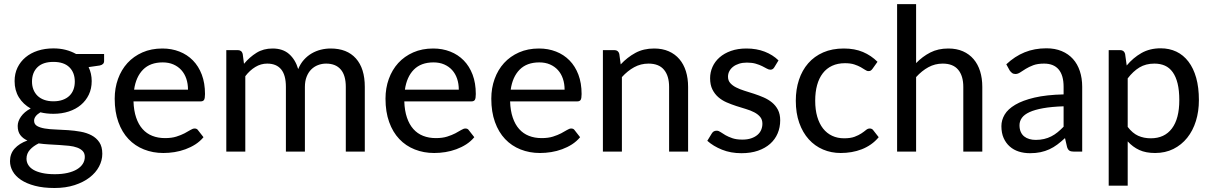

<svg xmlns="http://www.w3.org/2000/svg" viewBox="-20 -758 6056 960"><path d="M247 -516Q280 -516 308.2 -508.8Q336.5 -501.5 360.5 -488H500.5V-453Q500.5 -435 478.5 -430.5L423 -422.5Q438.5 -390.5 438.5 -352.5Q438.5 -315 424.2 -285Q410 -255 384.5 -233.5Q359 -212 323.8 -200.5Q288.5 -189 247 -189Q212 -189 182 -196.5Q150.5 -177.5 150.5 -154.5Q150.5 -137 165.2 -128.2Q180 -119.5 204 -115.5Q228 -111.5 258.5 -110.5Q289 -109.5 321 -107.2Q353 -105 383.5 -99.5Q414 -94 438 -81.2Q462 -68.5 476.8 -46.5Q491.5 -24.5 491.5 11Q491.5 44 475.2 74.8Q459 105.5 428.2 129.2Q397.5 153 353 167.5Q308.5 182 252.5 182Q196.5 182 154.8 171Q113 160 85.2 141.5Q57.5 123 43.8 98.8Q30 74.5 30 48Q30 10.5 53.2 -15.2Q76.5 -41 117 -55.5Q94.5 -65.5 81.5 -82.8Q68.5 -100 68.5 -128.5Q68.5 -139.5 72.5 -151.2Q76.5 -163 84.8 -174.8Q93 -186.5 105.2 -197Q117.5 -207.5 133.5 -215.5Q96 -236.5 74.5 -271.2Q53 -306 53 -352.5Q53 -390 67.5 -420Q82 -450 107.8 -471.5Q133.5 -493 169 -504.5Q204.5 -516 247 -516ZM404 26.5Q404 8.5 393.8 -2.5Q383.5 -13.5 366 -20Q348.5 -26.5 325.5 -29Q302.5 -31.5 277 -33Q251.5 -34.5 224.8 -36Q198 -37.5 173.5 -41Q146.5 -28 129.5 -9Q112.5 10 112.5 35.5Q112.5 52 121 66.2Q129.5 80.5 146.8 90.8Q164 101 190.8 107Q217.5 113 254 113Q290 113 318 106.5Q346 100 365 88.5Q384 77 394 61.2Q404 45.5 404 26.5ZM247 -251.5Q273.5 -251.5 293.5 -258.8Q313.5 -266 327 -279Q340.5 -292 347.2 -310Q354 -328 354 -350Q354 -395 326.8 -421.8Q299.5 -448.5 247 -448.5Q194.5 -448.5 167.2 -421.8Q140 -395 140 -350Q140 -328.5 147 -310.5Q154 -292.5 167.5 -279.2Q181 -266 201 -258.8Q221 -251.5 247 -251.5Z M792 -515.5Q838 -515.5 877 -500.2Q916 -485 944.5 -456Q973 -427 989 -384.8Q1005 -342.5 1005 -288Q1005 -266 1000.2 -258.5Q995.5 -251 982.5 -251H647.5Q649 -204.5 660.8 -170Q672.5 -135.5 692.8 -112.8Q713 -90 741.5 -78.8Q770 -67.5 805 -67.5Q838 -67.5 861.8 -75Q885.5 -82.5 902.8 -91.5Q920 -100.5 932 -108Q944 -115.5 953 -115.5Q965 -115.5 970.5 -106.5L997.5 -72Q980 -51 957 -36.2Q934 -21.5 907.5 -11.8Q881 -2 852.8 2.5Q824.5 7 797 7Q744.5 7 699.8 -10.8Q655 -28.5 622.5 -62.8Q590 -97 571.8 -147.8Q553.5 -198.5 553.5 -264.5Q553.5 -317.5 570 -363.2Q586.5 -409 617.2 -442.8Q648 -476.5 692.2 -496Q736.5 -515.5 792 -515.5ZM793.5 -446Q731 -446 695.2 -409.8Q659.5 -373.5 650.5 -309.5H920Q920 -339.5 911.5 -364.5Q903 -389.5 886.8 -407.5Q870.5 -425.5 847 -435.8Q823.5 -446 793.5 -446Z M1111.5 0V-507.5H1168.5Q1188.5 -507.5 1193.5 -488.5L1200 -439Q1228 -472.5 1262.5 -494Q1297 -515.5 1343 -515.5Q1394 -515.5 1425.5 -487.8Q1457 -460 1471 -412.5Q1482 -439.5 1499.5 -459Q1517 -478.5 1538.5 -491Q1560 -503.5 1584.2 -509.5Q1608.5 -515.5 1633.5 -515.5Q1715 -515.5 1759.5 -465.8Q1804 -416 1804 -323.5V0H1709V-323.5Q1709 -381 1683.8 -410.5Q1658.5 -440 1610.5 -440Q1589 -440 1569.8 -432.5Q1550.5 -425 1536 -410.5Q1521.5 -396 1513 -374Q1504.5 -352 1504.5 -323.5V0H1409.5V-323.5Q1409.5 -382.5 1385.8 -411.2Q1362 -440 1316 -440Q1284.5 -440 1256.8 -423.2Q1229 -406.5 1206.5 -377V0Z M2146 -515.5Q2192 -515.5 2231 -500.2Q2270 -485 2298.5 -456Q2327 -427 2343 -384.8Q2359 -342.5 2359 -288Q2359 -266 2354.2 -258.5Q2349.5 -251 2336.5 -251H2001.5Q2003 -204.5 2014.8 -170Q2026.5 -135.5 2046.8 -112.8Q2067 -90 2095.5 -78.8Q2124 -67.5 2159 -67.5Q2192 -67.5 2215.8 -75Q2239.5 -82.5 2256.8 -91.5Q2274 -100.5 2286 -108Q2298 -115.5 2307 -115.5Q2319 -115.5 2324.5 -106.5L2351.5 -72Q2334 -51 2311 -36.2Q2288 -21.5 2261.5 -11.8Q2235 -2 2206.8 2.5Q2178.5 7 2151 7Q2098.5 7 2053.8 -10.8Q2009 -28.5 1976.5 -62.8Q1944 -97 1925.8 -147.8Q1907.5 -198.5 1907.5 -264.5Q1907.5 -317.5 1924 -363.2Q1940.5 -409 1971.2 -442.8Q2002 -476.5 2046.2 -496Q2090.5 -515.5 2146 -515.5ZM2147.5 -446Q2085 -446 2049.2 -409.8Q2013.5 -373.5 2004.5 -309.5H2274Q2274 -339.5 2265.5 -364.5Q2257 -389.5 2240.8 -407.5Q2224.5 -425.5 2201 -435.8Q2177.5 -446 2147.5 -446Z M2675 -515.5Q2721 -515.5 2760 -500.2Q2799 -485 2827.5 -456Q2856 -427 2872 -384.8Q2888 -342.5 2888 -288Q2888 -266 2883.2 -258.5Q2878.5 -251 2865.5 -251H2530.5Q2532 -204.5 2543.8 -170Q2555.5 -135.5 2575.8 -112.8Q2596 -90 2624.5 -78.8Q2653 -67.5 2688 -67.5Q2721 -67.5 2744.8 -75Q2768.5 -82.5 2785.8 -91.5Q2803 -100.5 2815 -108Q2827 -115.5 2836 -115.5Q2848 -115.5 2853.5 -106.5L2880.5 -72Q2863 -51 2840 -36.2Q2817 -21.5 2790.5 -11.8Q2764 -2 2735.8 2.5Q2707.5 7 2680 7Q2627.5 7 2582.8 -10.8Q2538 -28.5 2505.5 -62.8Q2473 -97 2454.8 -147.8Q2436.5 -198.5 2436.5 -264.5Q2436.5 -317.5 2453 -363.2Q2469.5 -409 2500.2 -442.8Q2531 -476.5 2575.2 -496Q2619.5 -515.5 2675 -515.5ZM2676.5 -446Q2614 -446 2578.2 -409.8Q2542.5 -373.5 2533.5 -309.5H2803Q2803 -339.5 2794.5 -364.5Q2786 -389.5 2769.8 -407.5Q2753.5 -425.5 2730 -435.8Q2706.5 -446 2676.5 -446Z M2994.5 0V-507.5H3051.5Q3071.5 -507.5 3076.5 -488.5L3083.5 -436Q3116.5 -471.5 3157 -493.5Q3197.5 -515.5 3250.5 -515.5Q3292 -515.5 3323.8 -501.5Q3355.5 -487.5 3377 -462.2Q3398.5 -437 3409.5 -401.8Q3420.5 -366.5 3420.5 -323.5V0H3325.5V-323.5Q3325.5 -378.5 3300 -409.2Q3274.5 -440 3222.5 -440Q3184 -440 3151 -422Q3118 -404 3089.5 -372.5V0Z M3851.5 -421.5Q3844.5 -409.5 3832 -409.5Q3824 -409.5 3814.2 -415Q3804.5 -420.5 3791 -427.2Q3777.5 -434 3758.8 -439.5Q3740 -445 3714.5 -445Q3693 -445 3675.5 -439.5Q3658 -434 3645.8 -424.5Q3633.5 -415 3626.8 -402.2Q3620 -389.5 3620 -374.5Q3620 -355.5 3631.2 -342.8Q3642.5 -330 3660.8 -320.8Q3679 -311.5 3702.5 -304.2Q3726 -297 3750.5 -289Q3775 -281 3798.5 -270.8Q3822 -260.5 3840.2 -245.5Q3858.5 -230.5 3869.8 -208.8Q3881 -187 3881 -156.5Q3881 -121 3868.2 -91Q3855.5 -61 3830.8 -39Q3806 -17 3770 -4.5Q3734 8 3687 8Q3634 8 3590.2 -9.5Q3546.5 -27 3516.5 -54L3538.5 -90Q3542.5 -97 3548.5 -100.8Q3554.5 -104.5 3563.5 -104.5Q3573 -104.5 3583 -97.5Q3593 -90.5 3607.2 -82.2Q3621.5 -74 3641.8 -67Q3662 -60 3692 -60Q3717.5 -60 3736.2 -66.5Q3755 -73 3767.5 -83.8Q3780 -94.5 3786 -109Q3792 -123.5 3792 -139.5Q3792 -160 3780.8 -173.5Q3769.5 -187 3751.2 -196.5Q3733 -206 3709.5 -213Q3686 -220 3661.2 -228Q3636.5 -236 3613 -246.2Q3589.5 -256.5 3571.2 -272.5Q3553 -288.5 3541.8 -311.2Q3530.5 -334 3530.5 -367Q3530.5 -396.5 3542.5 -423.5Q3554.5 -450.5 3577.8 -471Q3601 -491.5 3635 -503.5Q3669 -515.5 3712.5 -515.5Q3762.5 -515.5 3803.2 -499.8Q3844 -484 3872.5 -456Z M4342.5 -414Q4338.5 -408.5 4334.2 -405.5Q4330 -402.5 4322.5 -402.5Q4314.5 -402.5 4305.5 -408.8Q4296.5 -415 4283.5 -422.2Q4270.5 -429.5 4251.5 -435.8Q4232.5 -442 4205 -442Q4168.5 -442 4140.5 -429Q4112.5 -416 4093.8 -391.5Q4075 -367 4065.5 -332.5Q4056 -298 4056 -254.5Q4056 -209.5 4066.2 -174.5Q4076.5 -139.5 4095.2 -115.5Q4114 -91.5 4140.8 -79Q4167.5 -66.5 4200.5 -66.5Q4232.5 -66.5 4253 -74.2Q4273.5 -82 4287 -91Q4300.5 -100 4309.8 -107.8Q4319 -115.5 4328.5 -115.5Q4340.5 -115.5 4346.5 -106.5L4373.5 -72Q4356 -51 4334.5 -36Q4313 -21 4288.5 -11.5Q4264 -2 4237.5 2.5Q4211 7 4183.5 7Q4136 7 4095 -10.5Q4054 -28 4023.8 -61.5Q3993.5 -95 3976.2 -143.8Q3959 -192.5 3959 -254.5Q3959 -311 3974.8 -358.8Q3990.5 -406.5 4021 -441.5Q4051.5 -476.5 4096.2 -496Q4141 -515.5 4199 -515.5Q4253.5 -515.5 4294.8 -498Q4336 -480.5 4367.5 -449Z M4465.5 0V-737.5H4560.5V-442.5Q4592.5 -475.5 4631.5 -495.5Q4670.5 -515.5 4721.5 -515.5Q4763 -515.5 4794.8 -501.5Q4826.5 -487.5 4848 -462.2Q4869.5 -437 4880.5 -401.8Q4891.5 -366.5 4891.5 -323.5V0H4796.5V-323.5Q4796.5 -378.5 4771 -409.2Q4745.5 -440 4693.5 -440Q4655 -440 4622 -422Q4589 -404 4560.5 -372.5V0Z M5349 0Q5335 0 5327.5 -4.5Q5320 -9 5315.5 -22L5305 -67.5Q5285.5 -49.5 5266.5 -35.2Q5247.5 -21 5226.8 -11.5Q5206 -2 5182.5 3Q5159 8 5130 8Q5100 8 5074 -0.2Q5048 -8.5 5028.8 -25.5Q5009.5 -42.5 4998.2 -67.8Q4987 -93 4987 -127.5Q4987 -157.5 5003.2 -185Q5019.5 -212.5 5056.2 -234.2Q5093 -256 5152.2 -270Q5211.5 -284 5298 -286V-324Q5298 -381.5 5273.2 -410.8Q5248.5 -440 5200.5 -440Q5168 -440 5146.2 -431.8Q5124.5 -423.5 5108.8 -413.8Q5093 -404 5081 -396Q5069 -388 5057 -388Q5047 -388 5040.2 -393.2Q5033.5 -398.5 5028.5 -405.5L5011.5 -436.5Q5054 -476.5 5103.2 -496.5Q5152.5 -516.5 5212 -516.5Q5255 -516.5 5288.5 -502.5Q5322 -488.5 5344.8 -463.2Q5367.5 -438 5379.2 -402.5Q5391 -367 5391 -324V0ZM5158.5 -58.5Q5181 -58.5 5200.2 -63Q5219.5 -67.5 5236.2 -76Q5253 -84.5 5268 -96.8Q5283 -109 5298 -124.5V-226.5Q5238 -224.5 5196 -217Q5154 -209.5 5127.8 -197.5Q5101.5 -185.5 5089.5 -168.8Q5077.5 -152 5077.5 -132Q5077.5 -112.5 5083.8 -98.5Q5090 -84.5 5101 -75.8Q5112 -67 5126.8 -62.8Q5141.5 -58.5 5158.5 -58.5Z M5523.5 170.5V-507.5H5580.5Q5600.5 -507.5 5605.5 -488.5L5613.5 -430.5Q5645.5 -469 5687.2 -492.8Q5729 -516.5 5783 -516.5Q5826.5 -516.5 5861.8 -499.8Q5897 -483 5922.2 -450Q5947.5 -417 5961 -368.8Q5974.5 -320.5 5974.5 -257.5Q5974.5 -201 5959.5 -152.8Q5944.5 -104.5 5916 -69Q5887.5 -33.5 5847 -13.2Q5806.5 7 5755.5 7Q5709 7 5676.5 -8Q5644 -23 5618.5 -51V170.5ZM5752 -440Q5709 -440 5677.2 -420.8Q5645.5 -401.5 5618.5 -366V-123.5Q5642.5 -92 5670.8 -79.2Q5699 -66.5 5734 -66.5Q5802.5 -66.5 5839.5 -115.5Q5876.5 -164.5 5876.5 -257.5Q5876.5 -306 5868 -340.5Q5859.5 -375 5843.5 -397.2Q5827.5 -419.5 5804.5 -429.8Q5781.5 -440 5752 -440Z"/></svg>

Font: Lato Medium
Style: Regular
Weight: 500
Designer: Lukasz Dziedzic
Foundry: tyPoland Lukasz Dziedzic
Version: Version 2.006; 2014-01-15